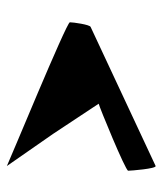

<svg xmlns="http://www.w3.org/2000/svg" viewBox="24 -680 484 573"><g transform="rotate(90 266.5 -394.0)"><path d="M47 -360C47 -350 465 -178 476 -172L380 -310L290 -446C300 -448 490 -526 490 -534C490 -542 484 -618 476 -616L61 -422C54 -420 47 -370 47 -360Z"/></g></svg>

Font: Ampere
Style: Ext
Weight: 400
Version: Version 1